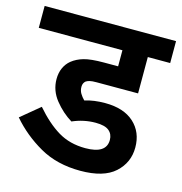

<svg xmlns="http://www.w3.org/2000/svg" viewBox="-95 -709 755 796"><g transform="rotate(15 282.0 -311.0)"><path d="M330 -209Q279 -209 231 -188Q190 -213 158 -253Q126 -293 126 -342Q126 -369 135.5 -390Q145 -411 162 -425Q183 -442 212.5 -450.5Q242 -459 298 -459H359V-528H0V-622H564V-528H468V-372H290Q270 -372 260.5 -369.5Q251 -367 245 -363Q234 -354 234 -338Q234 -322 241.5 -309.5Q249 -297 260 -286Q298 -298 347 -298Q427 -298 471 -258Q515 -218 515 -152Q515 -87 467 -43.5Q419 0 319 0Q219 0 144.5 -42.5Q70 -85 16 -148L97 -215Q147 -157 197.5 -126.5Q248 -96 315 -96Q405 -96 405 -155Q405 -180 387.5 -194.5Q370 -209 330 -209Z"/></g></svg>

Font: Noto Sans SemiCondensed SemiBold
Style: Regular
Weight: 600
Width: 4
Designer: Monotype Design Team
Foundry: Monotype Imaging Inc.
Version: Version 2.013; ttfautohint (v1.8.4.7-5d5b)